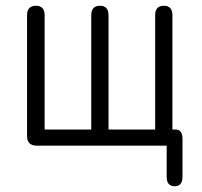

<svg xmlns="http://www.w3.org/2000/svg" viewBox="-20 -506 702 667"><path d="M587 141Q559 141 559 108V0H108Q74 0 74 -33V-453Q74 -486 105 -486Q135 -486 135 -453V-56H297V-453Q297 -486 327 -486Q357 -486 357 -453V-56H519V-453Q519 -486 549 -486Q579 -486 579 -453V-56H590Q614 -56 614 -23V108Q614 141 587 141Z"/></svg>

Font: Zen Maru Gothic
Style: Regular
Weight: 400
Designer: Yoshimichi Ohira
Foundry: Positype
Version: Version 1.002